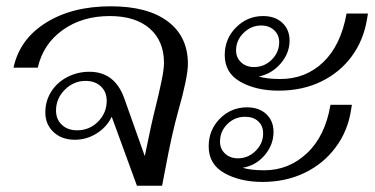

<svg xmlns="http://www.w3.org/2000/svg" viewBox="-20 -590 1192 610"><path d="M577 -387Q577 -345 546 -236Q526 -165 505 -52L495 0H415L335 -219Q319 -186 287 -166Q255 -146 218 -146Q176 -146 150 -170.5Q124 -195 124 -233Q124 -269 142.5 -298.5Q161 -328 193.5 -345Q226 -362 264 -362Q345 -362 375 -277L440 -94Q460 -194 475 -253Q485 -293 493 -331.5Q501 -370 501 -390Q501 -460 455.5 -499.5Q410 -539 329 -539Q241 -539 179 -494.5Q117 -450 100 -375H23Q42 -465 125.5 -517.5Q209 -570 332 -570Q449 -570 513 -522Q577 -474 577 -387ZM319 -270Q319 -298 300.5 -315.5Q282 -333 252 -333Q214 -333 186 -305Q158 -277 158 -239Q158 -211 176.5 -193.5Q195 -176 225 -176Q264 -176 291.5 -203.5Q319 -231 319 -270Z M694 -415Q694 -467 730 -503Q766 -539 816 -539Q854 -539 877 -517.5Q900 -496 900 -461Q900 -421 871.5 -388Q843 -355 802 -347Q827 -339 871 -339Q951 -339 1007 -392.5Q1063 -446 1081 -547H1149L1146 -529Q1135 -462 1097.5 -411Q1060 -360 1000.5 -331Q941 -302 865 -302Q794 -302 744 -330Q694 -358 694 -415ZM867 -456Q867 -479 851 -494Q835 -509 810 -509Q778 -509 754 -485.5Q730 -462 730 -430Q730 -407 746 -392Q762 -377 787 -377Q820 -377 843.5 -400.5Q867 -424 867 -456ZM643 -125Q643 -177 678.5 -213Q714 -249 765 -249Q803 -249 826 -227.5Q849 -206 849 -171Q849 -130 821 -97Q793 -64 751 -57Q776 -49 820 -49Q897 -49 955 -103Q1013 -157 1030 -257H1098L1095 -239Q1085 -174 1046.5 -122Q1008 -70 948 -41Q888 -12 814 -12Q743 -12 693 -40Q643 -68 643 -125ZM816 -166Q816 -190 800.5 -204.5Q785 -219 759 -219Q726 -219 702.5 -196Q679 -173 679 -140Q679 -117 695 -102Q711 -87 736 -87Q768 -87 792 -110.5Q816 -134 816 -166Z"/></svg>

Font: Fahkwang Light
Style: Italic
Weight: 300
Italic angle: -10°
Version: Version 1.000; ttfautohint (v1.6)